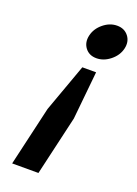

<svg xmlns="http://www.w3.org/2000/svg" viewBox="-143 -599 619 865"><g transform="rotate(20 166.5 -166.5)"><path d="M318.5 -514Q338 -489 330 -454Q322 -419 291 -394Q260 -369 225 -369Q190 -369 171 -394Q152 -419 160 -454Q168 -489 198.5 -514Q229 -539 264 -539Q299 -539 318.5 -514ZM157 206H31L97 -79L180 -309H246L223 -79Z"/></g></svg>

Font: Miedinger
Style: Bold-Italic
Weight: 700
Italic angle: -13°
Version: Version 001.000